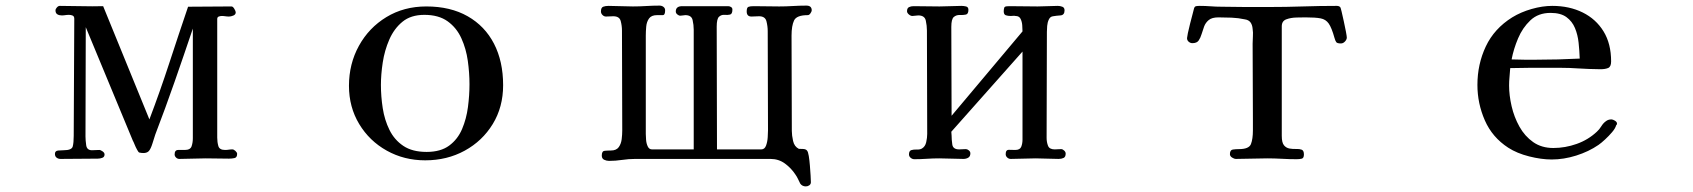

<svg xmlns="http://www.w3.org/2000/svg" viewBox="-20 -565 6040 685"><path d="M826 -16Q826 -3 816.5 -1Q807 1 797 1Q776 1 755.5 0.5Q735 0 714 0Q691 0 667 1Q643 2 620 2Q613 2 608 -3Q603 -8 603 -14Q603 -30 616 -30Q629 -30 639 -30Q659 -30 663.5 -43Q668 -56 668 -72V-463Q636 -368 603 -273.5Q570 -179 534 -85Q530 -73 524 -53.5Q518 -34 511 -26Q507 -22 502 -20.5Q497 -19 492 -19Q488 -19 484 -19.5Q480 -20 476 -21Q474 -22 469 -31Q464 -40 460 -50Q456 -60 454 -63L286 -468Q286 -371 285.5 -273.5Q285 -176 285 -78Q285 -65 287.5 -47Q290 -29 308 -29Q315 -29 321 -29.5Q327 -30 334 -30Q339 -30 346 -25Q353 -20 353 -14Q353 -5 345 -2Q337 1 329 1L196 2Q188 2 182 -2.5Q176 -7 176 -16Q176 -27 188 -28Q200 -29 207 -29Q236 -29 239.5 -42.5Q243 -56 243 -80Q243 -185 244 -289.5Q245 -394 245 -498Q245 -507 239 -509.5Q233 -512 226 -512Q219 -512 213 -511Q207 -510 200 -510Q191 -510 184.5 -514Q178 -518 178 -528Q178 -533 183 -538.5Q188 -544 193 -544Q232 -544 270.5 -543Q309 -542 348 -543L513 -139Q551 -239 584 -340Q617 -441 651 -541Q689 -541 728 -541.5Q767 -542 806 -542Q811 -542 816 -533.5Q821 -525 821 -521Q821 -513 812.5 -509.5Q804 -506 797 -506Q790 -506 784 -507Q778 -508 771 -508Q766 -508 760.5 -506Q755 -504 755 -497V-74Q755 -58 759 -44Q763 -30 783 -30Q790 -30 796 -31Q802 -32 809 -32Q814 -32 820 -26.5Q826 -21 826 -16Z M1655 -264Q1655 -305 1649 -348Q1643 -391 1626 -428.5Q1609 -466 1577 -489Q1545 -512 1494 -512Q1446 -512 1416 -487.5Q1386 -463 1369 -424Q1352 -385 1345.5 -342Q1339 -299 1339 -262Q1339 -221 1345.5 -179Q1352 -137 1369.5 -101.5Q1387 -66 1419 -44.5Q1451 -23 1502 -23Q1552 -23 1582.5 -45.5Q1613 -68 1628.5 -104.5Q1644 -141 1649.5 -183Q1655 -225 1655 -264ZM1775 -261Q1775 -183 1738 -122.5Q1701 -62 1638 -27.5Q1575 7 1497 7Q1422 7 1360 -27.5Q1298 -62 1261.5 -122.5Q1225 -183 1225 -259Q1225 -337 1260.5 -401.5Q1296 -466 1358.5 -504Q1421 -542 1501 -542Q1587 -542 1648.5 -507Q1710 -472 1742.5 -409Q1775 -346 1775 -261Z M2876 -528Q2876 -524 2871.5 -517.5Q2867 -511 2862 -511Q2822 -511 2813 -492Q2804 -473 2804 -438Q2804 -353 2804.5 -268Q2805 -183 2805 -98Q2805 -82 2809.5 -62Q2814 -42 2830 -34Q2836 -34 2845.5 -33.5Q2855 -33 2859 -28Q2863 -24 2865.5 -8.5Q2868 7 2869.5 26Q2871 45 2872 61.5Q2873 78 2873 85Q2873 92 2867.5 96Q2862 100 2855 100Q2842 100 2835 90Q2831 82 2827 73.5Q2823 65 2818 58Q2803 35 2780.5 18.5Q2758 2 2729 2H2246Q2223 2 2199.5 5.5Q2176 9 2153 9Q2144 9 2135.5 5Q2127 1 2127 -10Q2127 -26 2137 -27Q2147 -28 2159 -28Q2179 -28 2187.5 -40Q2196 -52 2198 -68.5Q2200 -85 2200 -100Q2200 -189 2199.5 -278Q2199 -367 2199 -456Q2199 -473 2194.5 -490Q2190 -507 2168 -507Q2161 -507 2155 -506.5Q2149 -506 2142 -506Q2135 -506 2129.5 -511.5Q2124 -517 2124 -524Q2124 -538 2132 -541Q2140 -544 2151 -544Q2173 -544 2194.5 -543Q2216 -542 2238 -542Q2262 -542 2285.5 -543.5Q2309 -545 2333 -545Q2341 -545 2347 -540.5Q2353 -536 2353 -528Q2353 -511 2344.5 -511Q2336 -511 2324 -511Q2304 -511 2295.5 -499Q2287 -487 2285.5 -470Q2284 -453 2284 -438V-87Q2284 -80 2285 -66.5Q2286 -53 2291 -42.5Q2296 -32 2306 -32H2455V-459Q2455 -476 2451 -493.5Q2447 -511 2425 -511Q2421 -511 2416.5 -510Q2412 -509 2407 -509Q2402 -509 2396.5 -513.5Q2391 -518 2391 -524Q2391 -543 2414 -543H2578Q2583 -543 2588 -540Q2593 -537 2593 -531Q2593 -515 2584.5 -513Q2576 -511 2565 -512Q2554 -513 2545.5 -505.5Q2537 -498 2537 -470Q2537 -361 2537.5 -251.5Q2538 -142 2538 -32H2696Q2708 -32 2713 -45.5Q2718 -59 2719 -75.5Q2720 -92 2720 -100Q2720 -189 2719.5 -277.5Q2719 -366 2719 -454Q2719 -471 2714.5 -489Q2710 -507 2688 -507Q2681 -507 2674.5 -506.5Q2668 -506 2661 -506Q2644 -506 2644 -524Q2644 -538 2650 -540.5Q2656 -543 2669 -543Q2692 -543 2715 -542.5Q2738 -542 2760 -542Q2784 -542 2808.5 -543.5Q2833 -545 2857 -545Q2876 -545 2876 -528Z M3782 -17Q3782 -5 3774.5 -1.5Q3767 2 3757 2Q3736 2 3715.5 1Q3695 0 3675 0Q3653 0 3630.5 1Q3608 2 3586 2Q3579 2 3573.5 -3Q3568 -8 3568 -15Q3568 -31 3580 -30.5Q3592 -30 3602 -30Q3619 -30 3623.5 -41.5Q3628 -53 3628 -67V-381L3374 -95L3375 -82Q3375 -67 3377.5 -49.5Q3380 -32 3402 -32Q3408 -32 3413.5 -32.5Q3419 -33 3426 -33Q3431 -33 3436.5 -28.5Q3442 -24 3442 -18Q3442 -7 3434.5 -2.5Q3427 2 3417 2Q3395 2 3374 1Q3353 0 3331 0Q3309 0 3286.5 1.5Q3264 3 3242 3Q3235 3 3229 -2Q3223 -7 3223 -14Q3223 -27 3231.5 -29.5Q3240 -32 3251 -31.5Q3262 -31 3269 -35Q3281 -42 3284.5 -58Q3288 -74 3288 -87Q3288 -179 3287.5 -271.5Q3287 -364 3287 -456Q3287 -473 3283 -491.5Q3279 -510 3256 -510Q3251 -510 3245.5 -509Q3240 -508 3235 -508Q3229 -508 3222.5 -513.5Q3216 -519 3216 -525Q3216 -536 3223 -539.5Q3230 -543 3239 -543Q3262 -543 3285.5 -542.5Q3309 -542 3332 -542Q3352 -542 3371.5 -543Q3391 -544 3410 -544Q3418 -544 3426.5 -542Q3435 -540 3435 -530Q3435 -515 3426 -513Q3417 -511 3404.5 -511.5Q3392 -512 3383 -504.5Q3374 -497 3374 -469L3375 -152L3628 -453Q3628 -463 3627 -475.5Q3626 -488 3621 -498Q3616 -508 3603 -508Q3599 -509 3594.5 -508.5Q3590 -508 3586 -508Q3576 -508 3568.5 -510.5Q3561 -513 3561 -525Q3561 -528 3561.5 -531.5Q3562 -535 3563 -538Q3565 -542 3572 -542.5Q3579 -543 3582 -543Q3607 -543 3632 -542.5Q3657 -542 3682 -542Q3700 -542 3718 -543Q3736 -544 3754 -544Q3762 -544 3770 -541Q3778 -538 3778 -528Q3778 -511 3763 -510Q3748 -509 3737 -507Q3727 -506 3722 -495.5Q3717 -485 3716 -472.5Q3715 -460 3715 -451L3714 -73Q3714 -58 3719 -45Q3724 -32 3743 -32Q3748 -32 3754 -32.5Q3760 -33 3766 -33Q3771 -33 3776.5 -28Q3782 -23 3782 -17Z M4785 -431Q4785 -424 4778.5 -417Q4772 -410 4764 -410Q4751 -410 4747.5 -414.5Q4744 -419 4741 -430Q4731 -466 4720.5 -481Q4710 -496 4691.5 -499.5Q4673 -503 4638 -503Q4626 -503 4605.5 -502.5Q4585 -502 4569 -496Q4553 -490 4553 -471V-80Q4553 -56 4561 -46.5Q4569 -37 4581 -35Q4593 -33 4604.5 -33.5Q4616 -34 4624 -31Q4632 -28 4632 -14Q4632 -1 4624.5 1Q4617 3 4606 3Q4580 3 4553.5 1.5Q4527 0 4501 0Q4473 0 4445.5 1Q4418 2 4390 2Q4383 2 4375.5 -3Q4368 -8 4368 -15Q4368 -30 4378.5 -31.5Q4389 -33 4400 -33Q4436 -33 4443 -51Q4450 -69 4450 -100V-139Q4450 -207 4449.5 -274.5Q4449 -342 4449 -409Q4449 -423 4450 -436Q4451 -449 4449 -462Q4448 -476 4441.5 -485Q4435 -494 4421 -496Q4398 -501 4374 -502Q4350 -503 4327 -503Q4304 -503 4292.5 -493.5Q4281 -484 4276 -470.5Q4271 -457 4267 -443.5Q4263 -430 4256.5 -420.5Q4250 -411 4234 -411Q4227 -411 4221 -416Q4215 -421 4215 -429Q4215 -432 4218 -447Q4221 -462 4226 -481Q4231 -500 4235 -515.5Q4239 -531 4240 -535Q4242 -542 4247.5 -543Q4253 -544 4260 -544Q4280 -544 4299.5 -542.5Q4319 -541 4339 -541Q4381 -540 4423 -540Q4465 -540 4507 -540Q4568 -540 4628 -542Q4688 -544 4749 -544Q4757 -544 4761 -540Q4763 -539 4766.5 -523.5Q4770 -508 4774.5 -488Q4779 -468 4782 -451.5Q4785 -435 4785 -431Z M5616 -356Q5615 -384 5612 -412.5Q5609 -441 5599 -465Q5589 -489 5568.5 -504Q5548 -519 5512 -519Q5468 -519 5440 -492.5Q5412 -466 5396 -428Q5380 -390 5373 -353Q5396 -352 5418 -352Q5440 -352 5462 -352Q5500 -352 5538.5 -353Q5577 -354 5616 -356ZM5749 -124Q5749 -120 5746 -118Q5743 -107 5731.5 -93.5Q5720 -80 5706.5 -67.5Q5693 -55 5683 -48Q5648 -24 5603.5 -10Q5559 4 5516 4Q5479 4 5435.5 -7Q5392 -18 5361 -38Q5304 -75 5277.5 -135.5Q5251 -196 5251 -262Q5251 -336 5281 -399.5Q5311 -463 5375 -503Q5406 -522 5444.5 -533Q5483 -544 5518 -544Q5579 -544 5626.5 -520.5Q5674 -497 5701 -453Q5728 -409 5728 -346Q5728 -327 5717.5 -322.5Q5707 -318 5690 -318Q5669 -318 5648.5 -319Q5628 -320 5608 -321Q5580 -323 5552.5 -323Q5525 -323 5496 -323Q5464 -323 5432 -323Q5400 -323 5368 -322Q5367 -306 5365.5 -290.5Q5364 -275 5364 -260Q5364 -225 5373 -186Q5382 -147 5401 -113Q5420 -79 5450 -58Q5480 -37 5522 -37Q5564 -37 5605 -51.5Q5646 -66 5677 -95Q5686 -103 5693 -114.5Q5700 -126 5710 -133Q5718 -139 5729 -139Q5734 -139 5741.5 -134.5Q5749 -130 5749 -124Z"/></svg>

Font: Kaisei Decol Medium
Style: Regular
Weight: 500
Designer: Font-Kai, 金井和夫
Foundry: KAZUO KANAI
Version: Version 5.003